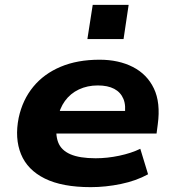

<svg xmlns="http://www.w3.org/2000/svg" viewBox="-20 -760 719 791"><path d="M354 11Q236 11 164.5 -24.5Q93 -60 66.5 -125Q40 -190 57 -275Q73 -349 117 -402.5Q161 -456 230 -485Q299 -514 390 -514Q469 -514 527.5 -484Q586 -454 614 -395.5Q642 -337 630 -248L625 -210H183L197 -303H513L493 -282Q500 -325 488.5 -352.5Q477 -380 450.5 -394Q424 -408 383 -408Q340 -408 305 -391.5Q270 -375 247.5 -344Q225 -313 217 -269L215 -258Q207 -207 219.5 -174Q232 -141 270 -124.5Q308 -108 374 -108Q422 -108 471.5 -118.5Q521 -129 558 -147L590 -42Q541 -15 478 -2Q415 11 354 11ZM340 -599 362 -740H510L489 -599Z"/></svg>

Font: Nunito Sans 7pt SemiExpanded ExtraBold
Style: Italic
Weight: 800
Width: 6
Italic angle: -9°
Designer: Vernon Adams
Foundry: Vernon Adams
Version: Version 3.101;gftools[0.9.27]